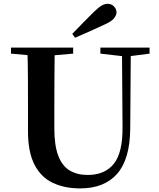

<svg xmlns="http://www.w3.org/2000/svg" viewBox="-20 -997 858 1035"><path d="M369.6 -814.5Q399.5 -844.9 428.8 -875.4Q458.2 -905.8 485.4 -932.2Q510.5 -956.6 527.4 -966.6Q544.3 -976.5 559.4 -976.5Q580.9 -976.5 594.5 -962.3Q608.1 -948.1 608.1 -930.5Q608.1 -916.4 595.7 -899.5Q583.2 -882.7 546.2 -865.9Q506.1 -846.9 465.8 -829Q425.5 -811.1 384.5 -793.6ZM411.6 18.6Q328.6 18.6 265.1 -11.1Q201.7 -40.8 166.3 -108.6Q130.9 -176.3 130.9 -290V-400.9Q130.9 -485.1 130.6 -570.6Q130.2 -656.1 127.5 -740.5H274.9Q273.9 -656.3 273.4 -571.6Q272.9 -486.9 272.9 -400.9V-305Q272.9 -213.4 293.8 -158.2Q314.7 -102.9 355.1 -78.4Q395.4 -53.9 453 -53.9Q545.1 -53.9 593.5 -114Q641.9 -174.1 640.5 -312.5L637.5 -740.5H685.2L682 -304.3Q680.6 -138.8 611.5 -60.1Q542.4 18.6 411.6 18.6ZM39.2 -707.9V-740.5H374.4V-707.9L218.8 -694.2H191.8ZM521.1 -707.9V-740.5H786.3V-707.9L674.7 -693.5H646.5Z"/></svg>

Font: Source Han Serif JP VF
Style: Regular
Weight: 250
Designer: Ryoko NISHIZUKA 西塚涼子 (kana & ideographs); Frank Grießhammer (Latin, Greek & Cyrillic); Wenlong ZHANG 张文龙 (bopomofo); San
Foundry: Adobe
Version: Version 2.001;hotconv 1.1.0;makeotfexe 2.6.0